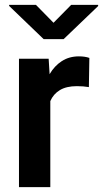

<svg xmlns="http://www.w3.org/2000/svg" viewBox="-20 -770 424 790"><path d="M347.7 -531.7 345.7 -411.6Q323.2 -415.5 296.4 -415.5Q253.4 -415.5 226.6 -399.4Q199.7 -383.3 187 -354V0H58.1V-528.3H180.2L184.1 -464.8Q204.1 -499 234.4 -518.6Q264.6 -538.1 304.7 -538.1Q329.6 -538.1 347.7 -531.7ZM127.9 -750 200.2 -676.3 272.9 -750H383.8V-745.1L241.7 -608.9H159.7L17.6 -745.6V-750Z"/></svg>

Font: Vazirmatn UI FD SemiBold
Style: Regular
Weight: 600
Designer: Saber Rastikerdar
Foundry: Saber Rastikerdar
Version: Version 33.003